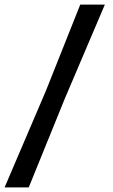

<svg xmlns="http://www.w3.org/2000/svg" viewBox="-23 -717 491 835"><path d="M-3 98 177 -323 326 -697H433L258 -286L102 98Z"/></svg>

Font: Ruda SemiBold
Style: Regular
Weight: 600
Designer: Mariela Monsalve and Angelina Sanchez
Foundry: Mariela Monsalve and Angelina Sanchez
Version: Version 2.001